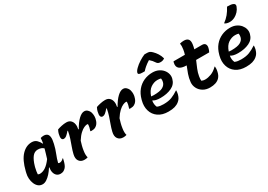

<svg xmlns="http://www.w3.org/2000/svg" viewBox="7 -1686 3585 2570"><g transform="rotate(-30 1800.0 -401.0)"><path d="M303 -550Q350 -550 379 -522Q408 -494 424 -459H429Q433 -480 435.5 -501Q438 -522 438 -538Q459 -546 487 -546Q518 -546 538 -531Q558 -516 562.5 -480Q567 -444 552 -381Q536 -311 511 -250Q486 -189 472 -131Q477 -127 483 -125.5Q489 -124 496 -124Q525 -124 555 -155H561Q560 -148 557.5 -139.5Q555 -131 553 -120Q546 -91 535.5 -66Q525 -41 512 -27Q495 -9 476.5 0.5Q458 10 431 10Q396 10 373 -10.5Q350 -31 342 -65.5Q334 -100 342 -140H336Q310 -98 279 -63.5Q248 -29 216 -8.5Q184 12 154 12Q115 12 88.5 -10Q62 -32 47 -68Q32 -104 29 -146Q26 -188 36 -227L42 -253Q80 -406 148.5 -478Q217 -550 303 -550ZM161 -137Q167 -133 174 -130.5Q181 -128 189 -128Q234 -128 278.5 -157Q323 -186 371 -251Q381 -285 392 -319.5Q403 -354 413 -392Q382 -424 325 -424Q273 -424 239 -379Q205 -334 182 -254L177 -236Q170 -208 166 -183Q162 -158 161 -137Z M697 -521Q724 -531 763 -539.5Q802 -548 837 -548Q880 -548 904 -524.5Q928 -501 934.5 -464.5Q941 -428 931 -388L938 -385Q984 -467 1031.5 -512Q1079 -557 1119 -557Q1151 -557 1170 -536Q1194 -513 1201 -483Q1208 -453 1207 -429.5Q1206 -406 1204 -400L1199 -381Q1198 -376 1192.5 -360Q1187 -344 1174 -325.5Q1161 -307 1138 -294Q1115 -281 1080 -281Q1075 -281 1070.5 -281.5Q1066 -282 1060 -283V-289Q1078 -336 1079 -382Q1074 -386 1065 -386Q1048 -386 1019.5 -374Q991 -362 956 -330Q921 -298 884 -240Q874 -208 865 -175Q856 -142 850 -99Q841 -38 853 0Q831 8 802 8Q748 8 721 -29.5Q694 -67 710 -132Q722 -182 740 -230.5Q758 -279 775 -330.5Q792 -382 802 -439L797 -443Q763 -404 743 -388.5Q723 -373 703 -373Q679 -373 671 -394.5Q663 -416 675 -465Q678 -478 683 -491Q688 -504 697 -521Z M1297 -521Q1324 -531 1363 -539.5Q1402 -548 1437 -548Q1480 -548 1504 -524.5Q1528 -501 1534.5 -464.5Q1541 -428 1531 -388L1538 -385Q1584 -467 1631.5 -512Q1679 -557 1719 -557Q1751 -557 1770 -536Q1794 -513 1801 -483Q1808 -453 1807 -429.5Q1806 -406 1804 -400L1799 -381Q1798 -376 1792.5 -360Q1787 -344 1774 -325.5Q1761 -307 1738 -294Q1715 -281 1680 -281Q1675 -281 1670.5 -281.5Q1666 -282 1660 -283V-289Q1678 -336 1679 -382Q1674 -386 1665 -386Q1648 -386 1619.5 -374Q1591 -362 1556 -330Q1521 -298 1484 -240Q1474 -208 1465 -175Q1456 -142 1450 -99Q1441 -38 1453 0Q1431 8 1402 8Q1348 8 1321 -29.5Q1294 -67 1310 -132Q1322 -182 1340 -230.5Q1358 -279 1375 -330.5Q1392 -382 1402 -439L1397 -443Q1363 -404 1343 -388.5Q1323 -373 1303 -373Q1279 -373 1271 -394.5Q1263 -416 1275 -465Q1278 -478 1283 -491Q1288 -504 1297 -521Z M2169 -550Q2222 -550 2261.5 -531Q2301 -512 2326 -482Q2351 -452 2360 -417Q2369 -382 2361 -350L2359 -342Q2340 -268 2268.5 -234Q2197 -200 2097 -200Q2058 -200 2029 -207Q2000 -214 1986 -225H1981Q1972 -167 1993 -124Q2016 -114 2039.5 -110.5Q2063 -107 2090 -107Q2167 -107 2218.5 -127.5Q2270 -148 2322 -183H2328Q2326 -149 2321 -127Q2311 -91 2297.5 -70.5Q2284 -50 2265 -35Q2236 -11 2196.5 0.5Q2157 12 2099 12Q2004 12 1943 -30.5Q1882 -73 1861 -144Q1840 -215 1862 -298L1865 -309Q1886 -388 1930.5 -441.5Q1975 -495 2036.5 -522.5Q2098 -550 2169 -550ZM2178 -430Q2124 -430 2073.5 -396Q2023 -362 1996 -281Q2015 -278 2036 -278Q2133 -278 2175.5 -302Q2218 -326 2228 -365Q2233 -385 2233 -399Q2233 -413 2231 -423Q2221 -426 2208.5 -428Q2196 -430 2178 -430ZM2200 -813H2232Q2258 -813 2275 -807.5Q2292 -802 2314 -780Q2343 -752 2365.5 -717Q2388 -682 2401 -636Q2387 -625 2371 -620Q2355 -615 2338 -615Q2313 -615 2299.5 -622.5Q2286 -630 2274 -649Q2264 -665 2250.5 -681Q2237 -697 2216 -715H2211Q2167 -687 2138 -662Q2109 -637 2091 -615H2058Q1990 -615 1994 -644Q1996 -655 2004 -669Q2012 -683 2031 -702Q2066 -737 2113 -767Q2160 -797 2200 -813Z M2491 -538H2666Q2672 -555 2676 -573Q2680 -591 2683 -609Q2687 -632 2687.5 -655Q2688 -678 2684 -700Q2701 -705 2716.5 -707Q2732 -709 2748 -709Q2792 -709 2813 -685.5Q2834 -662 2827 -609Q2825 -591 2821 -573.5Q2817 -556 2812 -538H2930Q2968 -538 2981 -515Q2994 -492 2985 -458Q2981 -443 2976.5 -430Q2972 -417 2964 -403H2762Q2738 -348 2716.5 -296Q2695 -244 2687 -194Q2680 -153 2683 -127Q2694 -122 2707.5 -118.5Q2721 -115 2740 -115Q2781 -115 2831 -133.5Q2881 -152 2930 -201H2936Q2938 -186 2937 -166Q2936 -146 2930 -121Q2919 -69 2888 -38Q2839 11 2742 11Q2680 11 2635 -16.5Q2590 -44 2567.5 -88.5Q2545 -133 2550 -182Q2556 -242 2575 -296Q2594 -350 2616 -403Q2458 -405 2485 -520Q2486 -526 2487.5 -530Q2489 -534 2491 -538Z M3369 -550Q3422 -550 3461.5 -531Q3501 -512 3526 -482Q3551 -452 3560 -417Q3569 -382 3561 -350L3559 -342Q3540 -268 3468.5 -234Q3397 -200 3297 -200Q3258 -200 3229 -207Q3200 -214 3186 -225H3181Q3172 -167 3193 -124Q3216 -114 3239.5 -110.5Q3263 -107 3290 -107Q3367 -107 3418.5 -127.5Q3470 -148 3522 -183H3528Q3526 -149 3521 -127Q3511 -91 3497.5 -70.5Q3484 -50 3465 -35Q3436 -11 3396.5 0.5Q3357 12 3299 12Q3204 12 3143 -30.5Q3082 -73 3061 -144Q3040 -215 3062 -298L3065 -309Q3086 -388 3130.5 -441.5Q3175 -495 3236.5 -522.5Q3298 -550 3369 -550ZM3378 -430Q3324 -430 3273.5 -396Q3223 -362 3196 -281Q3215 -278 3236 -278Q3333 -278 3375.5 -302Q3418 -326 3428 -365Q3433 -385 3433 -399Q3433 -413 3431 -423Q3421 -426 3408.5 -428Q3396 -430 3378 -430ZM3477 -814Q3512 -814 3534.5 -811Q3557 -808 3573 -799Q3588 -792 3591 -778.5Q3594 -765 3588 -751Q3574 -713 3547.5 -684Q3521 -655 3489 -638Q3450 -617 3407 -617Q3384 -617 3363.5 -623Q3343 -629 3331 -640Q3381 -677 3414 -717Q3447 -757 3477 -814Z"/></g></svg>

Font: Recursive Mn Csl St
Style: Bold Italic
Weight: 700
Italic angle: -15°
Monospace: yes
Version: Version 1.079;hotconv 1.0.112;makeotfexe 2.5.65598; ttfautoh